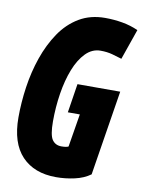

<svg xmlns="http://www.w3.org/2000/svg" viewBox="-82 -768 626 836"><g transform="rotate(10 231.0 -350.0)"><path d="M224 10Q127 10 72.5 -47.5Q18 -105 18 -218Q18 -284 28 -353Q38 -422 60 -485.5Q82 -549 116.5 -600Q151 -651 200.5 -680.5Q250 -710 315 -710Q354 -710 391.5 -703.5Q429 -697 462 -682L415 -547Q396 -553 372.5 -559.5Q349 -566 320 -566Q283 -566 254.5 -537Q226 -508 207 -459.5Q188 -411 178.5 -350.5Q169 -290 169 -227Q169 -167 183 -146.5Q197 -126 224 -126Q246 -126 255 -131L279 -277H226L246 -405H435L375 -29Q346 -8 305.5 1Q265 10 224 10Z"/></g></svg>

Font: Georama Condensed ExtraBold
Style: Italic
Weight: 800
Width: 3
Italic angle: -9°
Designer: Jean-Baptiste Levee
Foundry: Production Type
Version: Version 1.000